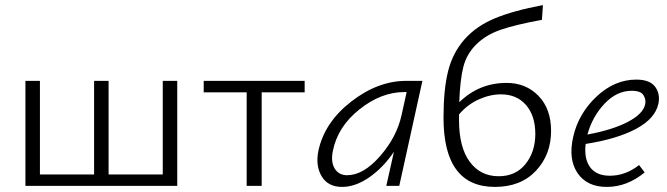

<svg xmlns="http://www.w3.org/2000/svg" viewBox="-20 -731 2622 755"><path d="M620 -413H677V0H80V-413H137V-45H350V-413H407V-45H620Z M1178 -413V-368H1009V0H950V-368H781V-413Z M1577 -413H1641L1550 0H1499L1529 -134Q1487 -72 1432.5 -34Q1378 4 1325 4Q1270 4 1245 -37.5Q1220 -79 1232 -138Q1256 -250 1361 -331.5Q1466 -413 1577 -413ZM1345 -42Q1409 -42 1474.5 -117Q1540 -192 1559 -278L1579 -369H1570Q1479 -369 1393.5 -301Q1308 -233 1289 -138Q1280 -95 1296 -68.5Q1312 -42 1345 -42Z M1972 -405Q2048 -405 2097.5 -354Q2147 -303 2147 -216Q2147 -123 2087.5 -59.5Q2028 4 1926 4Q1724 4 1724 -268Q1724 -379 1742 -451Q1760 -523 1806 -575.5Q1852 -628 1925 -658.5Q1998 -689 2115 -711L2111 -653Q2007 -634 1949 -614Q1891 -594 1853 -556.5Q1815 -519 1802 -468Q1789 -417 1786 -329Q1864 -405 1972 -405ZM1941 -38Q2008 -38 2046.5 -86Q2085 -134 2085 -204Q2085 -276 2048.5 -318Q2012 -360 1950 -360Q1907 -360 1862.5 -340Q1818 -320 1785 -281V-259Q1785 -152 1827 -95Q1869 -38 1941 -38Z M2482 -418Q2535 -418 2556 -390Q2577 -362 2569 -323Q2556 -264 2480.5 -224Q2405 -184 2283 -165Q2276 -107 2300.5 -73.5Q2325 -40 2378 -40Q2440 -40 2493 -82L2515 -53Q2446 4 2366 4Q2288 4 2251 -50.5Q2214 -105 2234 -193Q2255 -285 2326 -351.5Q2397 -418 2482 -418ZM2517 -321Q2521 -339 2510.5 -356.5Q2500 -374 2464 -374Q2405 -374 2357 -323Q2309 -272 2290 -202Q2388 -220 2448.5 -251.5Q2509 -283 2517 -321Z"/></svg>

Font: EauTest Semilight
Style: Italic
Weight: 300
Italic angle: -12°
Designer: Christian Thalmann (Catharsis Fonts)
Version: Version 0.001;PS 000.001;hotconv 1.0.88;makeotf.lib2.5.64775